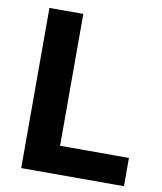

<svg xmlns="http://www.w3.org/2000/svg" viewBox="-83 -809 737 876"><g transform="rotate(10 285.0 -371.0)"><path d="M75 0H551V-131H232V-742H75Z"/></g></svg>

Font: Cheyenne Sans
Style: Bold
Weight: 700
Designer: The Public Sans project authors (U.S. Web Design System), Libre Franklin designed by Pablo Impallari and Rodrigo Fuenzal
Foundry: The Cheyenne Sans Project Authors
Version: Version 2.007